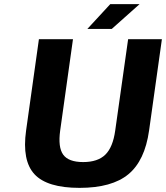

<svg xmlns="http://www.w3.org/2000/svg" viewBox="-20 -890 804 930"><path d="M106.4 -257.8 168.5 -700.2H333.5L271.5 -257.8Q260.3 -176.8 286.1 -140.9Q312 -105 382.8 -105Q453.6 -105 490.2 -140.9Q526.9 -176.8 538.1 -257.8L600.6 -700.2H764.2L702.1 -257.8Q681.6 -111.8 601.8 -45.9Q522 20 365.2 20Q208.5 20 147.2 -45.9Q85.9 -111.8 106.4 -257.8ZM403.3 -750 514.2 -870.1H656.2L521.5 -750Z"/></svg>

Font: Fivo Sans
Style: Italic
Weight: 700
Designer: Alexander Slobzheninov
Foundry: Alexander Slobzheninov
Version: 1.0